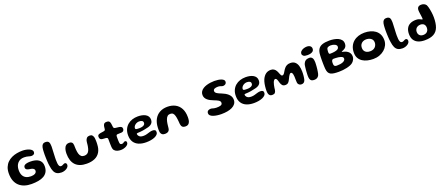

<svg xmlns="http://www.w3.org/2000/svg" viewBox="123 -2154 8565 3706"><g transform="rotate(-20 4406.0 -301.0)"><path d="M376.5 39.5Q298 39.5 234 18.5Q170 -2.5 124 -44.5Q78 -86.5 53.5 -150Q29 -213.5 29 -298.5Q29 -372.5 51.2 -427.5Q73.5 -482.5 112.5 -520.8Q151.5 -559 202 -582.5Q252.5 -606 309.5 -616.5Q366.5 -627 423.5 -627Q460.5 -627 496.5 -620.2Q532.5 -613.5 562.2 -600.8Q592 -588 609.5 -569.8Q627 -551.5 627 -529Q627 -500 608.2 -485.2Q589.5 -470.5 560.5 -470.5Q544 -470.5 529.2 -474Q514.5 -477.5 498.2 -482.5Q482 -487.5 460.8 -491Q439.5 -494.5 410 -494.5Q369 -494.5 336 -480.8Q303 -467 279.5 -441Q256 -415 243.2 -378.2Q230.5 -341.5 230.5 -296Q230.5 -232 252 -189.5Q273.5 -147 315 -125.8Q356.5 -104.5 415.5 -104.5Q439.5 -104.5 460.8 -109Q482 -113.5 498.2 -122.5Q514.5 -131.5 523.5 -145.8Q532.5 -160 532.5 -179.5Q532.5 -197 522 -210Q511.5 -223 490.2 -231.8Q469 -240.5 436.5 -243.5Q400 -248 377.5 -262Q355 -276 355 -308Q355 -333.5 373.5 -348.5Q392 -363.5 424 -370Q456 -376.5 496 -376.5Q549 -376.5 592 -366.2Q635 -356 665.8 -334.5Q696.5 -313 713 -279.8Q729.5 -246.5 729.5 -200.5Q729.5 -130 702.8 -83.5Q676 -37 628 -10Q580 17 515.8 28.2Q451.5 39.5 376.5 39.5Z M996 27.5Q940 27.5 904 7.8Q868 -12 847.8 -55Q827.5 -98 818.5 -167.5Q814.5 -189 811.5 -218.5Q808.5 -248 807 -281.2Q805.5 -314.5 804.5 -346.5Q803.5 -378.5 803.5 -405.5Q803.5 -432.5 804.5 -449.5Q805.5 -507.5 813 -548Q820.5 -588.5 840.8 -609.2Q861 -630 900 -630Q947.5 -630 965.5 -602.8Q983.5 -575.5 983.5 -514.5Q983.5 -501.5 982.5 -481Q981.5 -460.5 980.5 -435.5Q979.5 -410.5 978.2 -383.5Q977 -356.5 975.8 -330.2Q974.5 -304 973.8 -281.2Q973 -258.5 973 -241.5Q973 -198 976.5 -169Q980 -140 987 -122.8Q994 -105.5 1004.2 -98.2Q1014.5 -91 1027.5 -91Q1044.5 -91 1058.5 -97.8Q1072.5 -104.5 1085.2 -111.5Q1098 -118.5 1112 -118.5Q1128 -118.5 1137.8 -106.5Q1147.5 -94.5 1147.5 -74.5Q1147.5 -52 1133.8 -33.2Q1120 -14.5 1097.5 -1Q1075 12.5 1048.2 20Q1021.5 27.5 996 27.5Z M1512.5 35Q1435.5 35 1378 14.5Q1320.5 -6 1282.2 -46.2Q1244 -86.5 1225 -145.2Q1206 -204 1206 -280Q1206 -300 1207.8 -319Q1209.5 -338 1213.5 -355.5Q1217.5 -373 1223 -387.5Q1236.5 -424.5 1261.2 -442.8Q1286 -461 1321 -461Q1355.5 -461 1372.2 -449.5Q1389 -438 1394.8 -420.8Q1400.5 -403.5 1401.5 -386.5Q1402 -375.5 1402.2 -363Q1402.5 -350.5 1403 -337.8Q1403.5 -325 1404 -313Q1404.5 -301 1405.5 -291Q1409 -239.5 1420.8 -202.5Q1432.5 -165.5 1456 -145.5Q1479.5 -125.5 1518 -125.5Q1555 -125.5 1579.2 -141.2Q1603.5 -157 1618.2 -188.2Q1633 -219.5 1641 -266Q1644 -281 1645.8 -295.8Q1647.5 -310.5 1648.8 -325Q1650 -339.5 1652 -354.5Q1654 -369.5 1657 -384Q1665.5 -417 1685.8 -436.8Q1706 -456.5 1745.5 -456.5Q1779.5 -456.5 1797.2 -437Q1815 -417.5 1822.5 -384Q1824.5 -368.5 1825.8 -351.8Q1827 -335 1827.5 -318Q1828 -301 1827.8 -283.5Q1827.5 -266 1826.5 -249Q1823 -152 1784.5 -89Q1746 -26 1677.2 4.5Q1608.5 35 1512.5 35Z M2219.5 12Q2182 12 2147.5 1.5Q2113 -9 2090.8 -33.8Q2068.5 -58.5 2066 -102Q2065.5 -115 2064.8 -130.2Q2064 -145.5 2063.5 -162.2Q2063 -179 2062.8 -196.5Q2062.5 -214 2062.2 -231.8Q2062 -249.5 2062 -266.5Q2061.5 -288.5 2051.2 -295.2Q2041 -302 2023.5 -304Q2013.5 -305 2000.8 -305.8Q1988 -306.5 1974.8 -307.5Q1961.5 -308.5 1949 -310Q1925 -312.5 1911.5 -328.8Q1898 -345 1898 -374Q1898 -394 1906 -405Q1914 -416 1927.5 -421.2Q1941 -426.5 1957.5 -430Q1981 -433 1998.2 -435.8Q2015.5 -438.5 2029.5 -441Q2044 -443.5 2052.2 -450.2Q2060.5 -457 2062.5 -473.5Q2064 -485 2065.2 -497.2Q2066.5 -509.5 2068 -521.5Q2069.5 -533.5 2072 -542.5Q2080.5 -570 2095 -582Q2109.5 -594 2141 -594Q2166 -594 2180.5 -587.8Q2195 -581.5 2203 -568Q2211 -554.5 2215.5 -532.5Q2217.5 -519 2218.8 -509Q2220 -499 2221 -490.5Q2222 -482 2223 -474Q2224 -466 2225 -457.5Q2227 -442.5 2236.8 -435.2Q2246.5 -428 2261.5 -425.5Q2274.5 -424 2288 -422.2Q2301.5 -420.5 2314.2 -419Q2327 -417.5 2338 -416Q2362 -412.5 2380.5 -400.2Q2399 -388 2399 -359.5Q2399 -334 2384 -318.2Q2369 -302.5 2345 -300.5Q2319.5 -299 2297 -298.5Q2274.5 -298 2260.5 -297Q2249.5 -296 2241.5 -289.8Q2233.5 -283.5 2232 -263Q2231.5 -250 2231.5 -236Q2231.5 -222 2231.8 -208Q2232 -194 2232.2 -180.5Q2232.5 -167 2233.5 -154.8Q2234.5 -142.5 2235.5 -132Q2238 -110 2247.2 -101Q2256.5 -92 2277 -92Q2294.5 -92 2305.8 -99Q2317 -106 2326.2 -112.8Q2335.5 -119.5 2347.5 -119.5Q2365 -119.5 2372.5 -110.2Q2380 -101 2380 -83Q2380 -62 2365.5 -44.5Q2351 -27 2327.5 -14.5Q2304 -2 2275.8 5Q2247.5 12 2219.5 12Z M2730.5 39.5Q2644 39.5 2579.8 13Q2515.5 -13.5 2480 -68Q2444.5 -122.5 2444.5 -206.5Q2444.5 -275.5 2468 -327.8Q2491.5 -380 2532.8 -415.5Q2574 -451 2628.5 -468.8Q2683 -486.5 2744.5 -486.5Q2786.5 -486.5 2826 -478.8Q2865.5 -471 2897 -453.8Q2928.5 -436.5 2947 -408.8Q2965.5 -381 2965.5 -341.5Q2965.5 -306.5 2952 -283Q2938.5 -259.5 2915.2 -244.8Q2892 -230 2862.2 -221.5Q2832.5 -213 2799 -207.5Q2778.5 -202 2748 -197.2Q2717.5 -192.5 2688 -190Q2658.5 -187.5 2639.5 -187.5Q2624.5 -187.5 2618.5 -183.8Q2612.5 -180 2612.5 -170Q2612.5 -161 2617.5 -149.2Q2622.5 -137.5 2632 -127Q2648.5 -108 2671.2 -101.5Q2694 -95 2726.5 -95Q2760.5 -95 2793.8 -104.8Q2827 -114.5 2858.2 -124Q2889.5 -133.5 2919 -133.5Q2948.5 -133.5 2966.2 -122.5Q2984 -111.5 2984 -79.5Q2984 -51.5 2963.5 -29.5Q2943 -7.5 2907.8 8Q2872.5 23.5 2826.8 31.5Q2781 39.5 2730.5 39.5ZM2698.5 -261.5Q2727.5 -261.5 2754.5 -268Q2781.5 -274.5 2799 -289.5Q2816.5 -304.5 2816.5 -329.5Q2816.5 -360 2794.2 -373.2Q2772 -386.5 2735 -386.5Q2712.5 -386.5 2691.2 -378.8Q2670 -371 2653 -357.5Q2636 -344 2625.8 -326.5Q2615.5 -309 2615.5 -289Q2615.5 -276.5 2624 -270.8Q2632.5 -265 2651 -263.2Q2669.5 -261.5 2698.5 -261.5Z M3125 11Q3092 11 3071.2 -2.5Q3050.5 -16 3040.5 -47Q3037.5 -58.5 3036 -73.2Q3034.5 -88 3034.2 -106.2Q3034 -124.5 3035 -146Q3038.5 -247.5 3077.2 -319Q3116 -390.5 3184.2 -428.2Q3252.5 -466 3343.5 -466Q3435 -466 3504 -429.5Q3573 -393 3611.2 -321Q3649.5 -249 3649.5 -142.5Q3649.5 -124.5 3648.2 -108.8Q3647 -93 3644.5 -79.5Q3642 -66 3638.5 -54.5Q3627 -21.5 3605.2 -5.2Q3583.5 11 3552 11Q3516.5 11 3497.2 0.8Q3478 -9.5 3469.5 -29Q3461 -48.5 3457.5 -76Q3455.5 -107 3453.2 -131.5Q3451 -156 3448.2 -175.5Q3445.5 -195 3442.5 -211.5Q3439.5 -228 3435 -243.5Q3425 -281 3405.2 -299.8Q3385.5 -318.5 3348.5 -318.5Q3313.5 -318.5 3291.5 -298.8Q3269.5 -279 3256 -242Q3249.5 -225.5 3245 -207Q3240.5 -188.5 3237 -167.2Q3233.5 -146 3231 -121.5Q3228.5 -97 3225.5 -69.5Q3222 -37.5 3207.5 -20Q3193 -2.5 3171.8 4.2Q3150.5 11 3125 11Z M4282 24.5Q4237 24.5 4193.8 18.5Q4150.5 12.5 4115.5 0.5Q4080.5 -11.5 4059.5 -30.8Q4038.5 -50 4038.5 -76.5Q4038.5 -103 4050.5 -117.8Q4062.5 -132.5 4082.5 -138.2Q4102.5 -144 4125.5 -144Q4133 -144 4148 -139.2Q4163 -134.5 4183.2 -129.8Q4203.5 -125 4228 -125Q4259 -125 4282.2 -127.2Q4305.5 -129.5 4321.5 -136Q4337.5 -142.5 4345.5 -154Q4353.5 -165.5 4353.5 -184Q4353.5 -200.5 4344.5 -213Q4335.5 -225.5 4319.2 -236Q4303 -246.5 4281.2 -255.8Q4259.5 -265 4234 -275Q4198 -288.5 4166.5 -304.8Q4135 -321 4111 -341.8Q4087 -362.5 4073.5 -388.8Q4060 -415 4060 -448Q4060 -487.5 4079 -517Q4098 -546.5 4130.2 -567.2Q4162.5 -588 4202.5 -600.2Q4242.5 -612.5 4285.2 -618.2Q4328 -624 4366.5 -624Q4406 -624 4442 -618.8Q4478 -613.5 4506.2 -603Q4534.5 -592.5 4550.8 -577Q4567 -561.5 4567 -540Q4567 -517.5 4556.2 -503Q4545.5 -488.5 4528.2 -481.8Q4511 -475 4491 -475Q4481 -475 4467.8 -480.2Q4454.5 -485.5 4436.2 -490.8Q4418 -496 4391.5 -496Q4373.5 -496 4356.5 -493.5Q4339.5 -491 4325.8 -485Q4312 -479 4304 -468.5Q4296 -458 4296 -442Q4296 -425.5 4305 -412.8Q4314 -400 4329.8 -389.5Q4345.5 -379 4367 -369.5Q4388.5 -360 4414 -350Q4448.5 -336.5 4481.2 -318.5Q4514 -300.5 4540.5 -277Q4567 -253.5 4582.5 -223.8Q4598 -194 4598 -157Q4598 -108 4572.8 -73.2Q4547.5 -38.5 4503.2 -16.8Q4459 5 4402.2 14.8Q4345.5 24.5 4282 24.5Z M4944 39.5Q4857.5 39.5 4793.2 13Q4729 -13.5 4693.5 -68Q4658 -122.5 4658 -206.5Q4658 -275.5 4681.5 -327.8Q4705 -380 4746.2 -415.5Q4787.5 -451 4842 -468.8Q4896.5 -486.5 4958 -486.5Q5000 -486.5 5039.5 -478.8Q5079 -471 5110.5 -453.8Q5142 -436.5 5160.5 -408.8Q5179 -381 5179 -341.5Q5179 -306.5 5165.5 -283Q5152 -259.5 5128.8 -244.8Q5105.5 -230 5075.8 -221.5Q5046 -213 5012.5 -207.5Q4992 -202 4961.5 -197.2Q4931 -192.5 4901.5 -190Q4872 -187.5 4853 -187.5Q4838 -187.5 4832 -183.8Q4826 -180 4826 -170Q4826 -161 4831 -149.2Q4836 -137.5 4845.5 -127Q4862 -108 4884.8 -101.5Q4907.5 -95 4940 -95Q4974 -95 5007.2 -104.8Q5040.5 -114.5 5071.8 -124Q5103 -133.5 5132.5 -133.5Q5162 -133.5 5179.8 -122.5Q5197.5 -111.5 5197.5 -79.5Q5197.5 -51.5 5177 -29.5Q5156.5 -7.5 5121.2 8Q5086 23.5 5040.2 31.5Q4994.5 39.5 4944 39.5ZM4912 -261.5Q4941 -261.5 4968 -268Q4995 -274.5 5012.5 -289.5Q5030 -304.5 5030 -329.5Q5030 -360 5007.8 -373.2Q4985.5 -386.5 4948.5 -386.5Q4926 -386.5 4904.8 -378.8Q4883.5 -371 4866.5 -357.5Q4849.5 -344 4839.2 -326.5Q4829 -309 4829 -289Q4829 -276.5 4837.5 -270.8Q4846 -265 4864.5 -263.2Q4883 -261.5 4912 -261.5Z M5326 13Q5297.5 13 5280.5 -1.2Q5263.5 -15.5 5256 -41Q5248.5 -66.5 5248.5 -100.5Q5248.5 -120.5 5249.8 -143.5Q5251 -166.5 5253.8 -190.8Q5256.5 -215 5261 -239Q5265.5 -263 5272.2 -285.5Q5279 -308 5287.5 -328Q5317 -390.5 5359.8 -421.8Q5402.5 -453 5461.5 -453Q5501 -453 5526.8 -435.8Q5552.5 -418.5 5568.8 -391Q5585 -363.5 5595.5 -332.5Q5603.5 -309 5614.2 -291.5Q5625 -274 5639 -274Q5655.5 -274 5669.5 -288.5Q5683.5 -303 5699 -331Q5718 -365 5739.8 -391.5Q5761.5 -418 5791 -433Q5820.5 -448 5862 -448Q5921.5 -448 5957 -417.2Q5992.5 -386.5 6008.5 -333Q6024.5 -279.5 6024.5 -211.5Q6024.5 -190 6023.5 -167.8Q6022.5 -145.5 6020.2 -124Q6018 -102.5 6014.5 -82.8Q6011 -63 6006.5 -46Q5996 -16 5977.8 -1.5Q5959.5 13 5929.5 13Q5902 13 5884.2 0Q5866.5 -13 5857.5 -35Q5855.5 -44 5854.5 -54.8Q5853.5 -65.5 5853 -78.8Q5852.5 -92 5852 -106.8Q5851.5 -121.5 5851.2 -138.2Q5851 -155 5850.5 -174Q5849 -200 5844.2 -220.8Q5839.5 -241.5 5831 -253.2Q5822.5 -265 5809 -265Q5795 -265 5782.8 -251.5Q5770.5 -238 5759 -216.5Q5747.5 -195 5736.5 -171Q5716 -124 5693.2 -102.2Q5670.5 -80.5 5631 -80.5Q5591 -80.5 5570.5 -103.8Q5550 -127 5539.5 -163.5Q5532 -192.5 5524.5 -213.5Q5517 -234.5 5507.8 -246.2Q5498.5 -258 5484.5 -258Q5472 -258 5460.5 -246Q5449 -234 5439 -210.5Q5429.5 -185.5 5423.5 -159Q5417.5 -132.5 5413.8 -107Q5410 -81.5 5408 -59.5Q5400.5 -19.5 5382.8 -3.2Q5365 13 5326 13Z M6189.5 17Q6153 17 6132.8 3.8Q6112.5 -9.5 6104.5 -35.8Q6096.5 -62 6096.5 -101Q6096.5 -117 6097.5 -137.5Q6098.5 -158 6099.8 -180.2Q6101 -202.5 6103 -225Q6105 -247.5 6107.8 -268.2Q6110.5 -289 6113.2 -306.5Q6116 -324 6119.5 -335.5Q6134.5 -375.5 6164 -396Q6193.5 -416.5 6239 -416.5Q6282 -416.5 6302 -385.5Q6322 -354.5 6322 -300Q6322 -283 6321 -260Q6320 -237 6318 -211.5Q6316 -186 6313 -160Q6310 -134 6306 -110.5Q6302 -87 6297.5 -68Q6293 -49 6287 -38Q6272 -9 6248 4Q6224 17 6189.5 17ZM6229.5 -477Q6172 -477 6148.5 -495.8Q6125 -514.5 6125 -539Q6125 -570.5 6147.5 -592.5Q6170 -614.5 6204 -625.8Q6238 -637 6272 -637Q6297 -637 6318 -629.2Q6339 -621.5 6352 -604.5Q6365 -587.5 6365 -560.5Q6365 -530 6346.2 -511.8Q6327.5 -493.5 6296.5 -485.2Q6265.5 -477 6229.5 -477Z M6692 32.5Q6634 32.5 6591.8 27.2Q6549.5 22 6522 7.2Q6494.5 -7.5 6479.5 -35.5Q6464.5 -63.5 6460 -110Q6458 -132 6456.8 -159.5Q6455.5 -187 6455 -217.5Q6454.5 -248 6454.5 -278.5Q6454.5 -309 6455 -336.8Q6455.5 -364.5 6457 -386Q6459.5 -466.5 6488 -512.8Q6516.5 -559 6573.8 -578.5Q6631 -598 6720 -598Q6766.5 -598 6813.2 -590Q6860 -582 6898.8 -563.8Q6937.5 -545.5 6960.8 -515.2Q6984 -485 6984 -440.5Q6984 -408.5 6973 -387Q6962 -365.5 6946 -352.8Q6930 -340 6913.5 -333Q6896 -325 6883.8 -320.2Q6871.5 -315.5 6871.5 -312Q6871.5 -308.5 6886.2 -305.2Q6901 -302 6923 -295.5Q6958.5 -285 6984.8 -266.2Q7011 -247.5 7025.8 -220.2Q7040.5 -193 7040.5 -156.5Q7040.5 -123 7024 -91.8Q7007.5 -60.5 6983 -39.5Q6963 -22.5 6930.5 -9Q6898 4.5 6858 13.8Q6818 23 6775.2 27.8Q6732.5 32.5 6692 32.5ZM6694.5 -93Q6730.5 -93 6762.5 -97.8Q6794.5 -102.5 6818.8 -112.8Q6843 -123 6856.8 -138.8Q6870.5 -154.5 6870.5 -176Q6870.5 -193.5 6857.2 -205Q6844 -216.5 6822.2 -223.5Q6800.5 -230.5 6774.8 -234Q6749 -237.5 6723.2 -238.5Q6697.5 -239.5 6676.5 -239.5Q6669 -239.5 6661 -236.8Q6653 -234 6646.2 -227Q6639.5 -220 6635.5 -206.5Q6631.5 -193 6631.5 -172Q6631.5 -151.5 6633.5 -136.8Q6635.5 -122 6642 -112.2Q6648.5 -102.5 6661 -97.8Q6673.5 -93 6694.5 -93ZM6649 -353Q6675.5 -353 6698 -354.8Q6720.5 -356.5 6739.8 -360Q6759 -363.5 6776.5 -368.5Q6803 -376.5 6818.5 -391.2Q6834 -406 6834 -432.5Q6834 -449.5 6823.2 -462.2Q6812.5 -475 6794.5 -483.8Q6776.5 -492.5 6755 -497Q6733.5 -501.5 6712.5 -501.5Q6694.5 -501.5 6678.5 -497.8Q6662.5 -494 6651 -486.8Q6639.5 -479.5 6634 -469Q6631.5 -463.5 6629.5 -454.5Q6627.5 -445.5 6626.2 -434.8Q6625 -424 6624.2 -413.2Q6623.5 -402.5 6623.5 -394Q6623.5 -374 6629.2 -363.5Q6635 -353 6649 -353Z M7400.5 28Q7339.5 28 7282.8 14.8Q7226 1.5 7181.5 -27.2Q7137 -56 7111 -102Q7085 -148 7085 -214Q7085 -286.5 7110 -341.8Q7135 -397 7179 -434.5Q7223 -472 7281.2 -490.8Q7339.5 -509.5 7406 -509.5Q7469 -509.5 7525.8 -494Q7582.5 -478.5 7626.8 -446Q7671 -413.5 7696.2 -363Q7721.5 -312.5 7721.5 -242.5Q7721.5 -188 7697.5 -139Q7673.5 -90 7630 -52.5Q7586.5 -15 7528 6.5Q7469.5 28 7400.5 28ZM7392 -133Q7429.5 -133 7456.2 -144.5Q7483 -156 7499.8 -175.2Q7516.5 -194.5 7524.5 -217.5Q7532.5 -240.5 7532.5 -263.5Q7532.5 -294 7520.5 -315.5Q7508.5 -337 7488.2 -350.5Q7468 -364 7443.2 -370.2Q7418.5 -376.5 7393 -376.5Q7358.5 -376.5 7328.5 -362.2Q7298.5 -348 7280 -319.5Q7261.5 -291 7261.5 -248Q7261.5 -212.5 7277 -186.8Q7292.5 -161 7321.5 -147Q7350.5 -133 7392 -133Z M7999.5 27.5Q7943.5 27.5 7907.5 7.8Q7871.5 -12 7851.2 -55Q7831 -98 7822 -167.5Q7818 -189 7815 -218.5Q7812 -248 7810.5 -281.2Q7809 -314.5 7808 -346.5Q7807 -378.5 7807 -405.5Q7807 -432.5 7808 -449.5Q7809 -507.5 7816.5 -548Q7824 -588.5 7844.2 -609.2Q7864.5 -630 7903.5 -630Q7951 -630 7969 -602.8Q7987 -575.5 7987 -514.5Q7987 -501.5 7986 -481Q7985 -460.5 7984 -435.5Q7983 -410.5 7981.8 -383.5Q7980.5 -356.5 7979.2 -330.2Q7978 -304 7977.2 -281.2Q7976.5 -258.5 7976.5 -241.5Q7976.5 -198 7980 -169Q7983.5 -140 7990.5 -122.8Q7997.5 -105.5 8007.8 -98.2Q8018 -91 8031 -91Q8048 -91 8062 -97.8Q8076 -104.5 8088.8 -111.5Q8101.5 -118.5 8115.5 -118.5Q8131.5 -118.5 8141.2 -106.5Q8151 -94.5 8151 -74.5Q8151 -52 8137.2 -33.2Q8123.5 -14.5 8101 -1Q8078.5 12.5 8051.8 20Q8025 27.5 7999.5 27.5Z M8456.5 28.5Q8381 28.5 8325 5.2Q8269 -18 8238.2 -66.2Q8207.5 -114.5 8207.5 -188.5Q8207.5 -258 8232.8 -305.5Q8258 -353 8307 -377.2Q8356 -401.5 8426 -401.5Q8461 -401.5 8483.8 -393.8Q8506.5 -386 8521 -378Q8530 -373.5 8537.2 -369.8Q8544.5 -366 8548.5 -366Q8556 -366 8556 -379Q8556 -388 8554.2 -405.2Q8552.5 -422.5 8549.5 -443.5Q8546.5 -464.5 8543.5 -486Q8540.5 -507.5 8538.5 -526.2Q8536.5 -545 8536.5 -557Q8536.5 -642 8623.5 -642Q8654 -642 8679.8 -630.2Q8705.5 -618.5 8722.5 -594Q8730.5 -578 8738 -553.5Q8745.5 -529 8751.2 -499.5Q8757 -470 8761.5 -439.2Q8766 -408.5 8768 -379.8Q8770 -351 8770 -328Q8770 -206 8740 -127Q8710 -48 8641.2 -9.8Q8572.5 28.5 8456.5 28.5ZM8462 -78Q8498 -78 8523 -91.2Q8548 -104.5 8561.2 -129.2Q8574.5 -154 8574.5 -186.5Q8574.5 -218.5 8562.8 -240.5Q8551 -262.5 8529.8 -274Q8508.5 -285.5 8478.5 -285.5Q8444.5 -285.5 8418.2 -272.2Q8392 -259 8377 -234.8Q8362 -210.5 8362 -176.5Q8362 -146 8374.5 -124Q8387 -102 8409.5 -90Q8432 -78 8462 -78Z"/></g></svg>

Font: Gluten SemiBold
Style: Regular
Weight: 600
Designer: Tyler Finck
Foundry: Etcetera Type Company
Version: Version 1.300